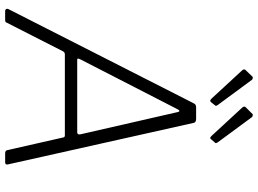

<svg xmlns="http://www.w3.org/2000/svg" viewBox="-148 -854 1002 746"><g transform="rotate(90 353.0 -481.0)"><path d="M22 0Q18 0 15.5 -3.5Q13 -7 15 -12L381 -732Q384 -738 387.5 -740Q391 -742 398 -742H442Q450 -742 454 -738.5Q458 -735 458 -730L619 -10Q620 -6 618 -3Q616 0 611 0H576Q564 0 563 -10L514 -226Q513 -232 506 -232H191Q183 -232 179 -224L68 -6Q67 -2 64 -1Q61 0 56 0H22ZM494 -280Q504 -280 502 -292L416 -668Q414 -678 410.5 -677Q407 -676 402 -665L211 -293Q207 -285 207.5 -282.5Q208 -280 212 -280ZM278 -961Q280 -963 284 -962Q288 -961 290 -959L388 -826Q390 -823 391 -820.5Q392 -818 389 -815L377 -800Q373 -796 370 -797Q367 -798 363 -802L255 -919Q246 -928 252 -934ZM423 -961Q425 -963 429 -962Q433 -961 435 -959L533 -826Q535 -823 536 -820Q537 -817 534 -815L521 -800Q518 -796 515 -797Q512 -798 508 -802L400 -919Q390 -929 397 -935Z"/></g></svg>

Font: Libre Franklin Thin ExtraLight
Style: Italic
Weight: 250
Italic angle: -8°
Version: Version 3.000